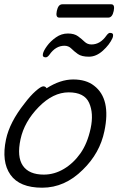

<svg xmlns="http://www.w3.org/2000/svg" viewBox="-45 -856 627 894"><path d="M459 -774H231Q213 -774 219.5 -805Q226 -836 245 -836H473Q491 -836 484.5 -805Q478 -774 459 -774ZM479 -679Q465 -648 434 -620Q403 -592 369 -592Q335 -592 317.5 -604.5Q300 -617 287 -630Q274 -643 255 -643Q214 -643 185 -601Q176 -589 168 -589Q151 -589 155 -606Q158 -620 174 -642Q190 -664 215.5 -682Q241 -700 271 -700Q301 -700 318.5 -687Q336 -674 349 -661.5Q362 -649 381 -649Q422 -649 451 -691Q460 -703 467 -703Q485 -703 481 -686Q480 -682 479 -679ZM172 -445Q236 -486 296 -486Q356 -486 393 -457Q473 -396 441 -245Q420 -143 341 -66Q257 18 151.5 18Q46 18 3.5 -42.5Q-39 -103 -17 -207Q0 -287 69 -374Q96 -410 121 -432Q146 -454 156.5 -454Q167 -454 172 -445ZM159 -43Q208 -43 252.5 -69.5Q297 -96 329.5 -142Q362 -188 377 -258Q392 -328 370 -377Q348 -426 275 -426Q202 -426 135 -357.5Q68 -289 50.5 -207.5Q33 -126 61.5 -84.5Q90 -43 159 -43Z"/></svg>

Font: LXGW Bright GB
Style: Italic
Weight: 400
Italic angle: -12°
Designer: Christian Thalmann (Catharsis Fonts)
Foundry: LXGW / Christian Thalmann (Catharsis Fonts) / Fontworks Inc.
Version: Version 5.510